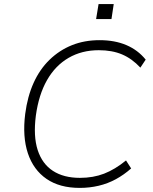

<svg xmlns="http://www.w3.org/2000/svg" viewBox="-20 -909 749 937"><path d="M369 8Q271 8 207 -36Q143 -80 116 -161Q89 -242 103 -353Q114 -438 144 -504.5Q174 -571 222 -617.5Q270 -664 331 -688.5Q392 -713 466 -713Q540 -713 596.5 -689Q653 -665 691 -618L665 -579Q624 -623 575.5 -643.5Q527 -664 462 -664Q379 -664 314.5 -626.5Q250 -589 209.5 -518Q169 -447 155 -345Q142 -244 164 -176.5Q186 -109 238.5 -75Q291 -41 370 -41Q435 -41 488 -61.5Q541 -82 595 -126L620 -87Q585 -56 545.5 -34.5Q506 -13 461.5 -2.5Q417 8 369 8ZM449 -816 461 -889H535L524 -816Z"/></svg>

Font: Nunito Sans 7pt ExtraLight
Style: Italic
Weight: 250
Italic angle: -9°
Designer: Vernon Adams
Foundry: Vernon Adams
Version: Version 3.101;gftools[0.9.27]